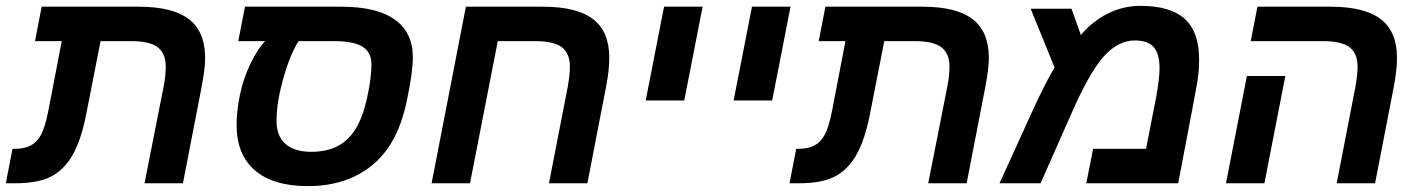

<svg xmlns="http://www.w3.org/2000/svg" viewBox="-40 -629 4870 659"><path d="M587.9 0H456.1L522 -334Q528.8 -367.2 528.8 -400.9Q528.8 -445.3 501.5 -466.6Q474.1 -487.8 411.1 -487.8H305.2L254.9 -231.9Q237.8 -147 209 -96.7Q180.2 -46.4 135.5 -23.2Q90.8 0 13.2 0H-20L2.9 -118.2H11.2Q44.9 -118.2 66.4 -130.1Q87.9 -142.1 101.3 -167.5Q114.7 -192.9 126 -249L171.9 -487.8H80.1L103 -606H436Q552.7 -606 608.4 -563.2Q664.1 -520.5 664.1 -430.2Q664.1 -393.6 651.9 -330.1Z M870.1 -487.8H777.8L800.8 -606H1130.9Q1253.9 -606 1315.4 -561.5Q1377 -517.1 1377 -433.1Q1377 -379.4 1355.7 -280Q1334.5 -180.7 1289.8 -118.2Q1245.1 -55.7 1175.8 -22.9Q1106.4 9.8 1017.1 9.8Q897.5 9.8 834.7 -44.4Q772 -98.6 772 -201.2Q772 -247.6 783.7 -304.2Q795.4 -360.8 820.3 -411.6Q845.2 -462.4 870.1 -487.8ZM984.9 -487.8Q968.3 -462.9 952.4 -421.1Q936.5 -379.4 922.9 -322.8Q909.2 -266.1 909.2 -213.9Q909.2 -161.1 940.4 -134.5Q971.7 -107.9 1027.8 -107.9Q1081.1 -107.9 1118.7 -127.4Q1156.2 -147 1180.9 -187Q1205.6 -227.1 1220.2 -294.2Q1234.9 -361.3 1234.9 -408.2Q1234.9 -449.7 1204.1 -468.8Q1173.3 -487.8 1106.9 -487.8Z M1976.1 0H1844.2L1909.2 -334Q1916 -374 1916 -400.9Q1916 -445.3 1888.7 -466.6Q1861.3 -487.8 1798.3 -487.8H1668.5L1573.2 0H1441.4L1559.1 -606H1823.2Q1940.4 -606 1995.8 -563.2Q2051.3 -520.5 2051.3 -430.2Q2051.3 -388.2 2040 -330.1Z M2239.3 -606H2371.6L2308.6 -284.2H2176.3Z M2541 -606H2673.3L2610.4 -284.2H2478Z M3277.8 0H3146L3211.9 -334Q3218.8 -367.2 3218.8 -400.9Q3218.8 -445.3 3191.4 -466.6Q3164.1 -487.8 3101.1 -487.8H2995.1L2944.8 -231.9Q2927.7 -147 2898.9 -96.7Q2870.1 -46.4 2825.4 -23.2Q2780.8 0 2703.1 0H2669.9L2692.9 -118.2H2701.2Q2734.9 -118.2 2756.3 -130.1Q2777.8 -142.1 2791.3 -167.5Q2804.7 -192.9 2815.9 -249L2861.8 -487.8H2770L2793 -606H3126Q3242.7 -606 3298.3 -563.2Q3354 -520.5 3354 -430.2Q3354 -393.6 3341.8 -330.1Z M3874.5 -608.9Q3978 -608.9 4026.9 -563.7Q4075.7 -518.6 4075.7 -425.8Q4075.7 -406.2 4074.5 -388.9Q4073.2 -371.6 4070.1 -350.3Q4066.9 -329.1 4003.9 0H3688.5L3711.9 -118.2H3893.6L3928.7 -297.9Q3939.9 -362.3 3939.9 -394Q3939.9 -444.3 3919.9 -467.3Q3899.9 -490.2 3854.5 -490.2Q3797.9 -490.2 3748.5 -435.3Q3699.2 -380.4 3636.7 -237.8L3531.7 0H3390.6L3505.9 -252.9Q3520.5 -285.6 3542.7 -329.6Q3564.9 -373.5 3579.6 -397L3497.6 -599.1H3637.7L3669.9 -508.8Q3709 -555.7 3762 -582.3Q3814.9 -608.9 3874.5 -608.9Z M4299.8 0H4168L4239.7 -368.2H4371.6ZM4619.6 -400.9Q4619.6 -445.3 4592.3 -466.6Q4564.9 -487.8 4502 -487.8H4252.9L4275.9 -606H4526.9Q4643.6 -606 4699.2 -563.2Q4754.9 -520.5 4754.9 -430.2Q4754.9 -388.2 4743.7 -330.1L4679.7 0H4547.9L4612.8 -334Q4619.6 -374 4619.6 -400.9Z"/></svg>

Font: Liberation Sans
Style: Bold Italic
Weight: 700
Italic angle: -12°
Designer: Steve Matteson
Foundry: Ascender Corporation
Version: Version 2.1.5